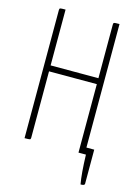

<svg xmlns="http://www.w3.org/2000/svg" viewBox="-128 -770 718 997"><g transform="rotate(15 231.5 -271.5)"><path d="M387 -36H429V148Q429 157 407 157Q397 101 394 0H371H354V-368H97V-11Q97 -3 92.5 -1.5Q88 0 64 0V-689Q64 -697 68.5 -698.5Q73 -700 97 -700V-400H354V-689Q354 -697 358.5 -698.5Q363 -700 387 -700Z"/></g></svg>

Font: Yanone Kaffeesatz Thin
Style: Regular
Weight: 250
Designer: Yanone (Cyrillic: Daniel Pouzeot)
Foundry: Yanone
Version: Version 1.003;PS 001.003;hotconv 1.0.88;makeotf.lib2.5.64775